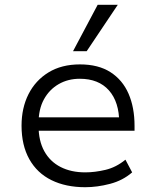

<svg xmlns="http://www.w3.org/2000/svg" viewBox="-20 -774 652 802"><path d="M336 8Q255 8 195 -21.5Q135 -51 102.5 -109Q70 -167 70 -249Q70 -323 99 -380.5Q128 -438 182.5 -471.5Q237 -505 314 -505Q391 -505 441.5 -472.5Q492 -440 517 -382.5Q542 -325 542 -248V-228H121V-284H500L478 -261Q478 -348 435 -396.5Q392 -445 313 -445Q264 -445 225 -422.5Q186 -400 163.5 -359Q141 -318 141 -259V-249Q141 -186 165 -142.5Q189 -99 233 -76.5Q277 -54 336 -54Q376 -54 420.5 -64.5Q465 -75 504 -107L532 -54Q493 -20 439.5 -6Q386 8 336 8ZM285 -560 388 -754H472L342 -560Z"/></svg>

Font: Nunito Sans 6pt Light
Style: Regular
Weight: 300
Version: Version 3.101;gftools[0.9.27]